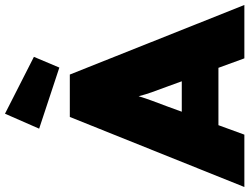

<svg xmlns="http://www.w3.org/2000/svg" viewBox="-155 -865 1000 770"><g transform="rotate(-90 345.0 -480.0)"><path d="M-20 0 261 -700H431L710 0H496L458 -104H228L190 0ZM302 -306 282 -251H404L384 -306Q369 -346 360 -371.5Q351 -397 344 -424Q336 -397 326.5 -371.5Q317 -346 302 -306ZM459 -742 214 -823 274 -960 502 -844Z"/></g></svg>

Font: Lexend Black
Style: Regular
Weight: 900
Designer: Bonnie Shaver-Troup, Thomas Jockin
Foundry: Lexend
Version: Version 1.007; ttfautohint (v1.8.3)